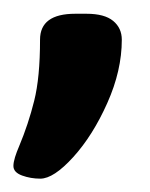

<svg xmlns="http://www.w3.org/2000/svg" viewBox="-28 -154 221 282"><path d="M-8.3 89.8Q-8.3 84.5 -5.9 76.7Q-3.4 68.8 0 61Q13.7 28.3 22.2 -5.9Q30.8 -40 30.8 -95.7Q30.8 -133.8 82.5 -133.8H99.1Q125.5 -133.8 138.2 -123.3Q150.9 -112.8 150.9 -95.7Q150.9 -50.3 129.6 -2.7Q108.4 44.9 79.6 76.7Q50.8 108.4 31.2 108.4Q17.1 108.4 4.4 103.8Q-8.3 99.1 -8.3 89.8Z"/></svg>

Font: Jaldi
Style: Bold
Weight: 400
Designer: Pablo Cosgaya and Nicolas Silva
Foundry: Omnibus-Type
Version: Version 1.007